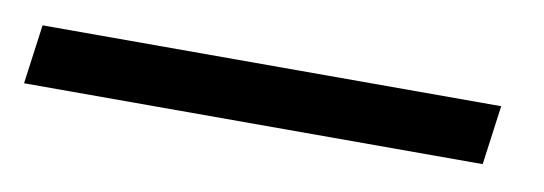

<svg xmlns="http://www.w3.org/2000/svg" viewBox="-29 4 533 188"><g transform="rotate(10 238.0 98.5)"><path d="M-4 128H452L460 69H4Z"/></g></svg>

Font: Falling Sky
Style: LightObl
Weight: 400
Designer: Paul D. Hunt
Foundry: Adobe Systems Incorporated
Version: Version 1.02